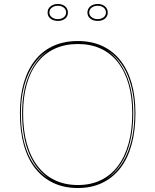

<svg xmlns="http://www.w3.org/2000/svg" viewBox="-20 -929 780 964"><path d="M371 -723Q439 -723 492.5 -698.5Q546 -674 583.5 -627Q621 -580 640.5 -513Q660 -446 660 -360Q660 -272 640.5 -202Q621 -132 583.5 -84Q546 -36 492.5 -10.5Q439 15 371 15Q302 15 248 -10.5Q194 -36 156.5 -84Q119 -132 99.5 -202Q80 -272 80 -360Q80 -446 99.5 -513Q119 -580 156.5 -627Q194 -674 248 -698.5Q302 -723 371 -723ZM371 -708Q306 -708 255 -684.5Q204 -661 168.5 -616Q133 -571 114.5 -506.5Q96 -442 96 -360Q96 -275 114.5 -208.5Q133 -142 168.5 -95.5Q204 -49 255 -24.5Q306 0 371 0Q436 0 486.5 -24.5Q537 -49 572 -95.5Q607 -142 625.5 -208.5Q644 -275 644 -360Q644 -442 625.5 -506.5Q607 -571 572 -616Q537 -661 486.5 -684.5Q436 -708 371 -708ZM228 -31Q162 -73 126.5 -157Q91 -241 91 -360Q91 -475 127.5 -556Q164 -637 225 -677Q192 -657 166 -626.5Q140 -596 122 -556Q104 -516 94.5 -467Q85 -418 85 -360Q85 -300 94 -249Q103 -198 121 -156.5Q139 -115 165.5 -83.5Q192 -52 228 -31ZM514 -31Q548 -52 574 -83.5Q600 -115 618 -156.5Q636 -198 645.5 -249Q655 -300 655 -360Q655 -417 645.5 -466.5Q636 -516 618.5 -556Q601 -596 575 -626.5Q549 -657 516 -677Q577 -637 613 -555.5Q649 -474 649 -360Q649 -281 633 -216.5Q617 -152 586.5 -105.5Q556 -59 514 -31ZM471 -909Q493 -909 507 -897Q521 -885 521 -866Q521 -847 507 -835.5Q493 -824 471 -824Q448 -824 433.5 -835.5Q419 -847 419 -866Q419 -885 433.5 -897Q448 -909 471 -909ZM471 -833Q489 -833 500.5 -842.5Q512 -852 512 -866Q512 -881 500.5 -890.5Q489 -900 471 -900Q452 -900 440 -890.5Q428 -881 428 -866Q428 -852 440 -842.5Q452 -833 471 -833ZM271 -909Q293 -909 307 -897Q321 -885 321 -866Q321 -847 307 -835.5Q293 -824 271 -824Q248 -824 233.5 -835.5Q219 -847 219 -866Q219 -885 233.5 -897Q248 -909 271 -909ZM271 -833Q289 -833 300.5 -842.5Q312 -852 312 -866Q312 -881 300.5 -890.5Q289 -900 271 -900Q252 -900 240 -890.5Q228 -881 228 -866Q228 -852 240 -842.5Q252 -833 271 -833Z"/></svg>

Font: Kalnia Glaze Thin
Style: Regular
Weight: 100
Version: Version 1.110